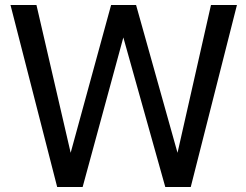

<svg xmlns="http://www.w3.org/2000/svg" viewBox="-20 -749 984 769"><path d="M744 0H642L474 -599L311 0H209L22 -729H126L263 -137L425 -729H525L691 -137L825 -729H929Z"/></svg>

Font: SolaimanLipi Normal
Style: Regular
Weight: 400
Designer: Solaiman Karim
Foundry: Ekushey
Version: Designed by Solaiman Karim | Developed Version 2.002 : Al Ma